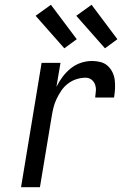

<svg xmlns="http://www.w3.org/2000/svg" viewBox="-20 -783 540 803"><path d="M68 0 154 -520H233L216 -420Q227 -442 242 -462Q257 -482 276.5 -497.5Q296 -513 319 -520.5Q342 -528 365 -528Q383 -528 400.5 -523.5Q418 -519 430.5 -507.5Q443 -496 450.5 -480.5Q458 -465 460 -447.5Q462 -430 461 -411.5Q460 -393 457 -375H378Q380 -389 381 -403Q382 -417 377.5 -429.5Q373 -442 362.5 -450Q352 -458 338 -458Q319 -458 300 -452Q281 -446 264.5 -433.5Q248 -421 236.5 -404Q225 -387 216.5 -369Q208 -351 203.5 -332.5Q199 -314 196 -295L147 0ZM419 -581 299 -717 363 -763 471 -619ZM249 -581 129 -717 193 -763 301 -619Z"/></svg>

Font: Iosevka SS18
Style: Italic
Weight: 400
Italic angle: -9°
Monospace: yes
Designer: Belleve Invis
Foundry: Belleve Invis
Version: Version 25.1.1; ttfautohint (v1.8.4)